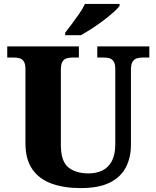

<svg xmlns="http://www.w3.org/2000/svg" viewBox="-20 -951 799 981"><path d="M392 10Q307 10 243.5 -13Q180 -36 145 -86.5Q110 -137 110 -219V-598Q110 -624 102 -636.5Q94 -649 81 -653Q68 -657 52 -657H17V-714H383V-657H349Q333 -657 319.5 -652.5Q306 -648 298.5 -635Q291 -622 291 -594V-210Q291 -127 329 -96Q367 -65 433 -65Q472 -65 503 -80Q534 -95 551.5 -128Q569 -161 569 -214V-598Q569 -624 561 -636.5Q553 -649 540.5 -653Q528 -657 512 -657H477V-714H743V-657H707Q691 -657 678 -652.5Q665 -648 657 -635Q649 -622 649 -594V-212Q649 -145 622.5 -95Q596 -45 540 -17.5Q484 10 392 10ZM313 -784Q328 -803 347.5 -829Q367 -855 385.5 -882Q404 -909 414 -931H591V-921Q582 -908 559.5 -888Q537 -868 508 -846Q479 -824 448.5 -804.5Q418 -785 393 -771H313Z"/></svg>

Font: Noto Serif Gujarati ExtraBold
Style: Regular
Weight: 800
Version: Version 2.102